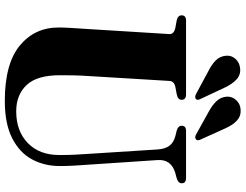

<svg xmlns="http://www.w3.org/2000/svg" viewBox="-126 -830 971 758"><g transform="rotate(90 359.0 -450.5)"><path d="M587.5 -306 569.5 -588Q567.5 -617.5 555 -634.2Q542.5 -651 516 -658L495.5 -663Q476 -668.5 476 -683Q476 -700 496.5 -700H682Q703 -700 703 -683Q703 -669 683 -663L664 -658Q607 -642 611.5 -586.5L630 -309Q632 -282.5 633.5 -256.8Q635 -231 635 -204Q635.5 -142 609 -92.5Q582.5 -43 525.5 -13.8Q468.5 15.5 378 15.5Q231 15.5 159.2 -43.8Q87.5 -103 88 -198.5Q88 -216.5 90 -249Q92 -281.5 94.5 -319L114 -634Q115.5 -652.5 88 -658L60.5 -663Q40 -667.5 40 -682.5Q40 -700 61 -700H352Q373.5 -700 373.5 -682.5Q373.5 -668 353 -663.5L323.5 -658Q300 -653.5 299 -634L280 -320Q277.5 -284.5 277 -255Q276.5 -225.5 276.5 -204.5Q276 -112.5 314.8 -71Q353.5 -29.5 419 -29.5Q497 -29.5 544.5 -75.5Q592 -121.5 591.5 -201.5Q591.5 -237.5 590.2 -261.2Q589 -285 587.5 -306ZM486.5 -854.5 530.5 -757Q536 -744.5 530 -739.5Q522.5 -733 510.5 -739.5L420.5 -789.5Q395.5 -803 379.2 -819.8Q363 -836.5 361 -861Q360 -882 375 -898.2Q390 -914.5 413.5 -915.5Q438 -917 455.8 -900.5Q473.5 -884 486.5 -854.5ZM324.5 -854.5 370 -757.5Q376.5 -745 371 -739.5Q364 -733 351.5 -739L260.5 -788Q235 -800.5 218.2 -817Q201.5 -833.5 199.5 -858Q197.5 -879 212 -895.2Q226.5 -911.5 250 -913.5Q274.5 -916 292.5 -899.8Q310.5 -883.5 324.5 -854.5Z"/></g></svg>

Font: Fraunces 72pt
Style: Bold
Weight: 700
Version: Version 1.000;[b76b70a41]